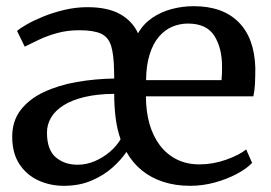

<svg xmlns="http://www.w3.org/2000/svg" viewBox="-20 -590 877 621"><path d="M186.7 11Q142.2 11 104 -6.5Q65.9 -24 42.7 -59.3Q19.5 -94.6 19.5 -147.8Q19.5 -199 47.2 -234.6Q74.8 -270.1 121.8 -292.2Q168.8 -314.3 227.9 -324.7Q286.9 -335.1 349.4 -336L349 -359.3Q348.3 -413.1 339.4 -441.8Q330.4 -470.4 306.3 -481.3Q282.2 -492.2 235.8 -492.2Q197.6 -492.2 165.1 -483.1Q132.5 -474.1 106.1 -461.6Q79.7 -449 60 -439.1L35.2 -489.8Q44.3 -498.3 67 -511.3Q89.7 -524.2 121.2 -537Q152.7 -549.7 189.4 -558.3Q226.1 -566.8 262.7 -566.8Q328.6 -566.8 368.7 -544.2Q408.7 -521.5 426.5 -482.2Q443.5 -512.5 472 -532Q500.5 -551.5 535.4 -560.8Q570.3 -570 606.5 -570Q700.2 -570 751.5 -518.6Q802.9 -467.2 805.8 -370.6Q805.8 -340.5 804.6 -318.1Q803.4 -295.6 799.4 -278.4H452Q452 -230.1 463.4 -189.7Q474.9 -149.3 497.2 -119.9Q519.6 -90.5 551.8 -74.4Q584 -58.3 625.1 -58.3Q668.5 -58.3 711.1 -73.3Q753.6 -88.4 776.3 -106.7L795.4 -63Q777.5 -44.3 745.9 -27.5Q714.2 -10.6 675 0.2Q635.8 11 595.3 11Q547.1 11 507.5 -2Q467.9 -15 438 -39.6Q408.2 -64.2 389 -98.6Q372.2 -73.6 344 -48.2Q315.7 -22.9 276.2 -6Q236.8 11 186.7 11ZM452.4 -330.9H696.5Q697.5 -340.5 697.9 -352.4Q698.2 -364.4 698.2 -374.2Q698.2 -434.7 673.2 -474.2Q648.1 -513.8 588 -513.8Q561 -513.8 536.7 -503.4Q512.5 -493 493.8 -471.1Q475.1 -449.1 464.1 -414.3Q453.1 -379.5 452.4 -330.9ZM231 -57.2Q259.4 -57.2 286.5 -68.7Q313.5 -80.3 335.5 -99.1Q357.4 -117.9 370 -139.6Q358.8 -171.2 354.1 -208Q349.4 -244.8 349.4 -286.5Q294.2 -286 253.4 -276.2Q212.5 -266.5 185.5 -249.3Q158.4 -232.2 145.2 -209.7Q131.9 -187.1 131.9 -161.4Q131.9 -105.7 160.2 -81.4Q188.5 -57.2 231 -57.2Z"/></svg>

Font: Merriweather 7pt Light
Style: Regular
Weight: 300
Designer: Eben Sorkin
Foundry: Eben Sorkin
Version: Version 2.200;gftools[0.9.31]